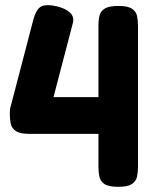

<svg xmlns="http://www.w3.org/2000/svg" viewBox="-20 -714 589 743"><path d="M437 9Q400 9 384 -2Q368 -13 364.5 -31Q361 -49 361 -68V-196H93Q57 -196 41 -207Q25 -218 21.5 -235.5Q18 -253 18 -272Q18 -282 18.5 -288.5Q19 -295 21 -301L108 -634Q120 -680 140.5 -689.5Q161 -699 202 -689Q234 -681 251 -665Q268 -649 262 -625L187 -338H361V-620Q361 -638 365 -654Q369 -670 385 -680.5Q401 -691 439 -691Q475 -691 491 -680Q507 -669 510.5 -651.5Q514 -634 514 -614V-67Q514 -47 510 -29.5Q506 -12 490 -1.5Q474 9 437 9Z"/></svg>

Font: Fredoka Light SemiBold
Style: Regular
Weight: 600
Version: Version 2.001